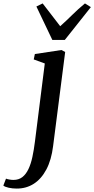

<svg xmlns="http://www.w3.org/2000/svg" viewBox="-142 -846 551 1121"><path d="M168 7.5Q158 88 128.8 143.2Q99.5 198.5 55.5 226.8Q11.5 255 -44 255Q-69 255 -90.8 250.2Q-112.5 245.5 -122.5 237.5L-107 197Q-100 200 -87.2 202.2Q-74.5 204.5 -64 204.5Q-32.5 204.5 -11.2 187.8Q10 171 24.2 141Q38.5 111 47.2 70Q56 29 62 -19.5L119.5 -475.5L55 -499L61.5 -530.5L216.5 -554L238.5 -542.5ZM163.5 -613 70.5 -808 107 -826Q131.5 -794.5 157.2 -761Q183 -727.5 209.5 -693Q246.5 -726 280.2 -759.5Q314 -793 354 -826L388.5 -804.5L236.5 -613Z"/></svg>

Font: Merriweather 48pt Medium
Style: Italic
Weight: 500
Italic angle: -7.8°
Version: Version 2.101